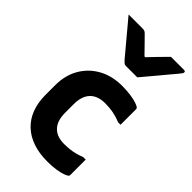

<svg xmlns="http://www.w3.org/2000/svg" viewBox="-256 -920 1012 1012"><g transform="rotate(45 250.0 -414.5)"><path d="M334.6 -637.5Q313.6 -637.5 291.8 -637.5Q270 -637.5 249.1 -637.5Q242.1 -637.5 236.5 -641.5Q230.9 -645.5 218.6 -659.5Q211.5 -668.5 194 -689Q176.6 -709.5 154.1 -736.5Q131.6 -763.5 109 -790.5Q86.4 -817.5 68 -839.5Q93.6 -839.5 119 -839.5Q144.4 -839.5 170 -839.5Q181 -839.5 186.5 -837.5Q192 -835.5 199 -828.5Q209.9 -817.7 235.6 -791.5Q261.2 -765.4 304.1 -721.3L253.7 -742.3H316.4L267.7 -719.6Q309.2 -762.8 335.7 -790.7Q362.2 -818.6 383.9 -839.5H480.7Q484.7 -839.5 487.1 -838.5Q489.5 -837.5 490.5 -835.5Q491.5 -833.5 491.5 -830.5Q491.5 -826.5 488.4 -822Q485.2 -817.5 473 -802.5Q461.7 -789.5 442.7 -766.5Q423.8 -743.5 402.7 -718.5Q381.6 -693.5 363.2 -671.5Q344.7 -649.5 334.6 -637.5ZM311.7 -549.7Q349 -549.7 377.1 -545.1Q405.2 -540.6 422.8 -534.5Q440.4 -528.3 445.7 -522.2Q448 -520.7 448.5 -518.3Q449 -515.9 449 -513.4Q449 -485 449 -456Q449 -427 449 -398.5H430.1Q403.5 -409.9 374.1 -415.7Q344.7 -421.5 310.8 -421.5Q277.6 -421.5 251.9 -409.1Q226.2 -396.6 211.9 -369.7Q197.6 -342.8 197.6 -299.9V-237.4Q197.6 -205.1 205.9 -181.4Q214.3 -157.6 231 -142.6Q245.4 -129.2 265.1 -122.8Q284.9 -116.4 310.8 -116.4Q333.9 -116.4 354.1 -118.8Q374.3 -121.3 393.2 -126.3Q412 -131.3 430.1 -138.7H449Q449 -110.1 449 -81.1Q449 -52.1 449 -23.5Q449 -21.5 448.5 -19.5Q448 -17.5 446 -15.5Q440.5 -10 423 -3.5Q405.5 3 377.5 7.3Q349.4 11.7 311.5 11.7Q252.4 11.7 205.4 -4.4Q158.4 -20.4 125.2 -51.8Q92 -83.1 75 -128.2Q57.9 -173.3 57.9 -230.5V-302.3Q57.9 -376 90.1 -431.6Q122.2 -487.1 179.1 -518.4Q236 -549.7 311.7 -549.7Z"/></g></svg>

Font: Recursive Sans Linear Light
Style: Regular
Weight: 300
Version: Version 1.085